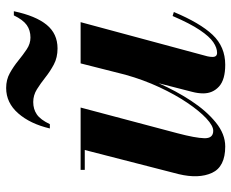

<svg xmlns="http://www.w3.org/2000/svg" viewBox="-84 -658 752 624"><g transform="rotate(-90 292.0 -346.0)"><path d="M272.5 -614Q249 -614 232 -602.2Q215 -590.5 200.5 -560H186.5Q201.5 -624 235.8 -663Q270 -702 318 -702Q345 -702 366.5 -690Q388 -678 407 -662.5Q426 -647 444 -635Q462 -623 482 -623Q505.5 -623 522.5 -635Q539.5 -647 554 -677H567.5Q552.5 -606 523.5 -570.5Q494.5 -535 446.5 -535Q417 -535 394.5 -547Q372 -559 352.5 -574.5Q333 -590 313.8 -602Q294.5 -614 272.5 -614ZM254.5 -460 171 -145.5Q155.5 -87 154.8 -58Q154 -29 179 -29Q195 -29 219 -51.2Q243 -73.5 269.8 -113Q296.5 -152.5 320.5 -204Q344.5 -255.5 361 -314L398 -460H532L421 -48Q419 -39.5 419 -31Q419 -16.5 432.5 -16.5Q448.5 -16.5 466.8 -28.8Q485 -41 506.2 -72.5Q527.5 -104 552 -161L565 -157Q529.5 -72 490.8 -31Q452 10 393.5 10Q345 10 322.8 -10.2Q300.5 -30.5 300.5 -61.5Q300.5 -78.5 305.5 -97.5L333.5 -206.5Q309 -150.5 276.5 -101Q244 -51.5 206.2 -20.8Q168.5 10 128 10Q62 10 42.2 -33Q22.5 -76 38 -141L116.5 -446.5H52V-460Z"/></g></svg>

Font: Bodoni* 16pt
Style: Bold Italic
Weight: 700
Italic angle: -13°
Version: Version 2.3